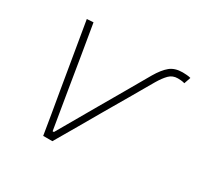

<svg xmlns="http://www.w3.org/2000/svg" viewBox="-115 -636 794 771"><g transform="rotate(30 282.0 -250.5)"><path d="M168.5 0Q160.5 -47 153 -94Q145 -140.5 137 -187.5L122.5 -274Q113.5 -327.5 104 -384Q94.5 -440.5 85.5 -494L115.5 -496Q127 -426 139 -356Q150.5 -285.5 162 -215.5L192 -35H198L301.5 -214.5Q333.5 -269.5 363.8 -322Q394 -374.5 424.5 -427.5Q446.5 -465 468.5 -483Q490.5 -501 526.5 -501Q533.5 -501 544.5 -500.2Q555.5 -499.5 564 -497L553.5 -466.5Q545.5 -469 536.5 -469.8Q527.5 -470.5 522 -470.5Q497.5 -470.5 481.8 -454.5Q466 -438.5 450 -411.5Q419.5 -358.5 389.5 -307Q359.5 -255.5 328.5 -202.5Q299.5 -152 270 -101.2Q240.5 -50.5 211 0Z"/></g></svg>

Font: Heraclito Thin
Style: Italic
Weight: 100
Italic angle: -12°
Designer: Kostas Bartsokas (font) & Cristiano Sobral (main changes)
Foundry: Kostas Bartsokas (font) & Cristiano Sobral (main changes)
Version: Version 1.00;July 8, 2020;FontCreator 13.0.0.2655 64-bit